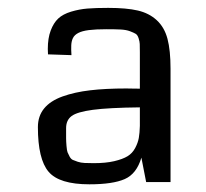

<svg xmlns="http://www.w3.org/2000/svg" viewBox="-20 -715 527 492"><path d="M417 -248.5H354.5L342.3 -311Q330.1 -269.5 299.6 -256.1Q269 -242.7 209 -242.7Q131.8 -242.7 104.5 -274.9Q77.1 -307.1 77.1 -389.2Q77.1 -417.5 93 -437Q108.9 -456.5 140.1 -467.8Q171.4 -479 210.9 -483.6Q250.5 -488.3 303.7 -488.3Q309.6 -488.3 321.3 -488Q333 -487.8 338.4 -487.8V-576.2Q338.4 -578.1 338.4 -581.5Q338.4 -596.2 338.1 -602.3Q337.9 -608.4 335.2 -616.9Q332.5 -625.5 327.6 -628.4Q322.8 -631.3 313 -635Q303.2 -638.7 288.8 -639.4Q274.4 -640.1 252.4 -640.1Q225.1 -640.1 207.8 -637.9Q190.4 -635.7 180.7 -630.6Q170.9 -625.5 167 -617.7Q163.1 -609.9 162.6 -598.9Q162.1 -587.9 163.1 -573.7L103 -575.7Q102.5 -580.6 102.5 -589.4Q102.5 -617.2 109.9 -636.7Q117.2 -656.2 129.2 -667.5Q141.1 -678.7 162.1 -685.1Q183.1 -691.4 204.1 -693.1Q225.1 -694.8 257.3 -694.8Q304.2 -694.8 333.3 -688Q362.3 -681.2 381.8 -663.1Q401.4 -645 409.2 -615.5Q417 -585.9 417 -539.1ZM338.4 -392.6V-439.9Q258.3 -439 218 -433.6Q177.7 -428.2 163.6 -417.7Q149.4 -407.2 149.4 -386.7Q149.4 -368.7 149.4 -360.8Q149.4 -353 150.4 -341.1Q151.4 -329.1 153.1 -324.7Q154.8 -320.3 158.4 -313.7Q162.1 -307.1 166.7 -305.2Q171.4 -303.2 179.2 -300.5Q187 -297.9 196.8 -297.4Q206.5 -296.9 220.2 -296.9Q251 -296.9 272.7 -302Q294.4 -307.1 306.9 -314.7Q319.3 -322.3 326.4 -335.7Q333.5 -349.1 335.7 -361.6Q337.9 -374 338.4 -392.6Z"/></svg>

Font: Coda
Style: Regular
Weight: 400
Designer: vernon adams
Foundry: vernon adams
Version: Version 2.001; ttfautohint (v0.8) -r 50 -G 200 -x